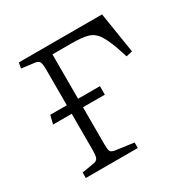

<svg xmlns="http://www.w3.org/2000/svg" viewBox="-122 -613 710 723"><g transform="rotate(-30 233.0 -251.5)"><path d="M51 0V-24L100 -32Q116 -34 121 -43Q126 -52 126 -78V-236H45L54 -273H126V-425Q126 -451 122 -460.5Q118 -470 101 -472L46 -479L50 -503H412L440 -326L413 -320L399 -363Q382 -410 366.5 -431.5Q351 -453 326 -459.5Q301 -466 258 -466H175V-273H270V-236H175V-84Q175 -66 176 -56Q177 -46 181.5 -41.5Q186 -37 196 -35L277 -24V0Z"/></g></svg>

Font: Literata 18pt ExtraLight
Style: Regular
Weight: 250
Designer: Latin by Veronika Burian and Jose Scaglione. Greek by Irene Vlachou. Cyrillic by Vera Evstafieva.
Foundry: TypeTogether
Version: Version 3.103;gftools[0.9.29]